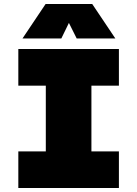

<svg xmlns="http://www.w3.org/2000/svg" viewBox="-20 -944 690 964"><path d="M210 0V-698H439V0ZM72 -698H577V-514H72ZM72 -184H577V0H72ZM93 -751 209 -924H443L559 -751H365L326 -829L288 -751Z"/></svg>

Font: Azeret Mono Thin Black
Style: Regular
Weight: 900
Version: Version 1.002